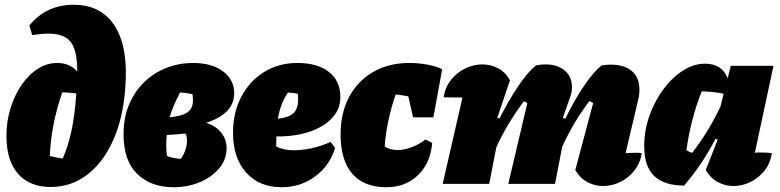

<svg xmlns="http://www.w3.org/2000/svg" viewBox="-20 -771 3272 805"><path d="M193 13Q104 13 55.5 -42.5Q7 -98 7 -201Q7 -262 24 -317Q41 -372 70.5 -415Q100 -458 138.5 -482.5Q177 -507 219 -507Q273 -507 304 -471Q304 -559 277 -594.5Q250 -630 183 -630Q154 -630 115 -624L103 -664Q174 -751 289 -751Q406 -751 462.5 -660Q519 -569 505 -400Q496 -275 454 -182Q412 -89 345 -38Q278 13 193 13ZM189 -117Q217 -110 243 -106Q267 -161 280.5 -226.5Q294 -292 300 -379Q274 -383 241 -384Q194 -247 189 -117Z M707 14Q613 14 555.5 -41.5Q498 -97 498 -208Q498 -279 522 -334.5Q546 -390 586.5 -428.5Q627 -467 679.5 -487Q732 -507 789 -507Q869 -507 915.5 -471.5Q962 -436 962 -380Q962 -294 844 -256Q885 -243 907.5 -215Q930 -187 930 -149Q930 -103 899.5 -66Q869 -29 818.5 -7.5Q768 14 707 14ZM789 -350Q789 -361 787 -376Q773 -379 760 -381Q747 -383 735 -383Q705 -327 691 -279Q747 -285 768 -301.5Q789 -318 789 -350ZM677 -164Q677 -138 680 -117Q705 -107 738 -105Q750 -121 757 -141.5Q764 -162 764 -183Q764 -195 760 -209Q758 -210 756 -211Q737 -209 717.5 -207.5Q698 -206 679 -205Q677 -186 677 -164Z M1160 14Q1067 14 1012 -47.5Q957 -109 957 -214Q957 -299 991.5 -365Q1026 -431 1087 -469Q1148 -507 1227 -507Q1311 -507 1359 -469.5Q1407 -432 1407 -364Q1407 -322 1384 -290.5Q1361 -259 1322.5 -238Q1284 -217 1236.5 -207.5Q1189 -198 1139 -199Q1138 -182 1138 -163Q1138 -159 1138 -157Q1167 -141 1214 -141Q1247 -141 1286.5 -149.5Q1326 -158 1366 -176L1385 -151Q1362 -76 1301 -31Q1240 14 1160 14ZM1230 -356Q1230 -367 1229 -378Q1209 -382 1187 -383Q1171 -359 1161 -333Q1151 -307 1145 -273Q1193 -279 1211.5 -297.5Q1230 -316 1230 -356Z M1600 14Q1506 14 1457 -42.5Q1408 -99 1408 -208Q1408 -298 1444 -365Q1480 -432 1545 -469.5Q1610 -507 1696 -507Q1734 -507 1770 -500.5Q1806 -494 1834 -481L1797 -279H1712L1692 -367Q1667 -372 1639 -375Q1621 -324 1608.5 -266Q1596 -208 1593 -157Q1615 -142 1646 -142Q1673 -142 1704 -153Q1735 -164 1764 -186L1792 -172Q1785 -87 1732.5 -36.5Q1680 14 1600 14Z M1836 0 1919 -362Q1894 -362 1840 -363Q1847 -407 1872 -437.5Q1897 -468 1931.5 -484.5Q1966 -501 2002 -501Q2037 -501 2068 -485Q2099 -469 2118 -434L2065 -277L2074 -274Q2113 -351 2154 -411.5Q2195 -472 2228 -497Q2238 -499 2248 -500Q2258 -501 2267 -501Q2317 -501 2347.5 -475.5Q2378 -450 2378 -407Q2378 -397 2376.5 -386Q2375 -375 2370 -363L2340 -277L2350 -273Q2388 -351 2429 -411.5Q2470 -472 2503 -497Q2524 -500 2541 -500Q2599 -500 2630 -472.5Q2661 -445 2661 -395Q2661 -374 2655 -350L2603 -129Q2629 -130 2642 -130.5Q2655 -131 2671 -129Q2664 -86 2639 -55Q2614 -24 2579.5 -7.5Q2545 9 2508 9Q2474 9 2443 -7.5Q2412 -24 2392 -58L2467 -339Q2459 -344 2451 -347Q2416 -301 2388 -253.5Q2360 -206 2337 -155L2307 0H2111L2191 -339Q2184 -344 2176 -346Q2141 -299 2112.5 -251.5Q2084 -204 2061 -154L2031 0Z M2848 7Q2766 7 2723.5 -32.5Q2681 -72 2681 -159Q2681 -223 2702.5 -284.5Q2724 -346 2760.5 -395.5Q2797 -445 2842.5 -474.5Q2888 -504 2936 -504Q3007 -504 3031 -443L3044 -495H3223L3145 -131Q3181 -133 3216 -129Q3210 -86 3185 -55Q3160 -24 3125.5 -7.5Q3091 9 3055 9Q3021 9 2990 -7.5Q2959 -24 2939 -58L2989 -186L2980 -189Q2954 -139 2921.5 -89.5Q2889 -40 2848 7ZM2858 -141Q2870 -134 2882 -130Q2917 -175 2946.5 -223.5Q2976 -272 3001 -325L3014 -378Q2971 -387 2922 -388Q2875 -269 2858 -141Z"/></svg>

Font: Piazzolla Black
Style: Italic
Weight: 900
Italic angle: -11.3°
Designer: Juan Pablo del Peral
Foundry: Huerta Tipografica
Version: Version 1.330